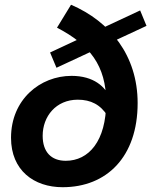

<svg xmlns="http://www.w3.org/2000/svg" viewBox="-20 -769 640 801"><path d="M241.2 12C424.9 12 554.2 -114.3 554.2 -339C554.2 -537.3 439.5 -679.2 276.3 -749.2L217.8 -653.5C353.9 -583 422.9 -495 422.9 -343.4C422.9 -179.8 349.6 -98.2 254.5 -98.2C194 -98.2 158 -134.6 158 -202.5C158 -283.5 213.7 -353.1 304.5 -353.1C359 -353.1 399.5 -332.3 429 -285.1L439.9 -358.5C420.4 -406.9 371.1 -452.5 278.6 -452.5C147.2 -452.5 26 -353.7 26 -194.1C26 -58.3 121.5 12 241.2 12ZM215.6 -486.3 591.2 -661.1 564.7 -725.5 188.9 -550 215.6 -486.3Z"/></svg>

Font: Source Code Variable
Style: Italic
Weight: 400
Italic angle: -11°
Monospace: yes
Designer: Paul D. Hunt, Teo Tuominen
Foundry: Adobe Systems Incorporated
Version: Version 1.005;PS 1.0;hotconv 16.6.54;makeotf.lib2.5.65590